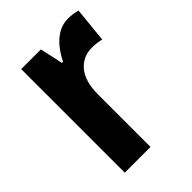

<svg xmlns="http://www.w3.org/2000/svg" viewBox="-170 -637 717 717"><g transform="rotate(-45 188.5 -278.5)"><path d="M318 -557Q330 -557 342.5 -555.5Q355 -554 368 -550L354 -411Q344 -414 332 -415.5Q320 -417 303 -417Q281 -417 261.5 -408Q242 -399 227.5 -381.5Q213 -364 205.5 -338Q198 -312 198 -278V0H62V-547H166L186 -456H192Q205 -483 223.5 -506Q242 -529 266 -543Q290 -557 318 -557Z"/></g></svg>

Font: Noto Sans Khmer Condensed
Style: Bold
Weight: 700
Width: 3
Designer: Danh Hong and the Monotype Design Team
Foundry: Monotype Imaging Inc.
Version: Version 2.004